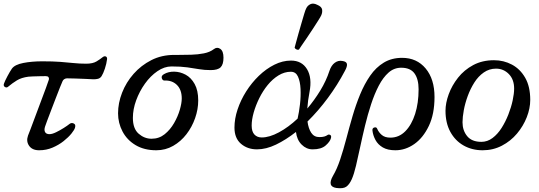

<svg xmlns="http://www.w3.org/2000/svg" viewBox="-20 -809 2947 1049"><path d="M194 12Q156 12 139 -12.5Q122 -37 133 -68Q136 -75 147 -104Q158 -133 173 -173.5Q188 -214 203.5 -255Q219 -296 231 -328.5Q243 -361 247 -374Q249 -382 245 -387.5Q241 -393 230 -393Q215 -393 195.5 -392.5Q176 -392 159.5 -391.5Q143 -391 135 -390Q97 -385 72.5 -370Q48 -355 24 -335Q16 -328 6.5 -334Q-3 -340 2 -353Q7 -367 20.5 -392.5Q34 -418 45 -434Q61 -456 107.5 -465Q154 -474 211 -474Q269 -474 309 -471Q349 -468 382 -464.5Q415 -461 451 -461Q487 -461 507.5 -473.5Q528 -486 540 -496Q550 -504 558 -500.5Q566 -497 565 -486Q562 -461 553 -434Q544 -407 535 -393Q528 -382 515.5 -378.5Q503 -375 486 -376Q471 -377 445 -378Q419 -379 392 -380Q365 -381 346 -381Q339 -381 332 -377Q325 -373 322 -366Q318 -358 308 -332.5Q298 -307 285 -273.5Q272 -240 259.5 -207Q247 -174 237.5 -149Q228 -124 226 -117Q220 -98 226.5 -87Q233 -76 250 -76Q265 -76 286.5 -86.5Q308 -97 328.5 -110Q349 -123 360 -132Q370 -140 382.5 -134.5Q395 -129 390 -112Q387 -100 370.5 -79.5Q354 -59 327.5 -38Q301 -17 267 -2.5Q233 12 194 12Z M834 12Q768 12 721 -16Q674 -44 649.5 -90.5Q625 -137 625 -190Q625 -246 647 -302.5Q669 -359 710 -405.5Q751 -452 807 -480.5Q863 -509 932 -509Q938 -509 943.5 -509Q949 -509 956 -509Q988 -509 1024.5 -510Q1061 -511 1094 -517.5Q1127 -524 1149 -541Q1166 -554 1183.5 -542Q1201 -530 1201 -494Q1201 -457 1185.5 -441.5Q1170 -426 1131 -426Q1097 -426 1068 -431Q1039 -436 1003.5 -441Q968 -446 917 -446Q878 -446 840 -420Q802 -394 772 -352Q742 -310 724 -261Q706 -212 706 -165Q706 -106 737.5 -78.5Q769 -51 808 -51Q849 -51 879.5 -75.5Q910 -100 931 -136.5Q952 -173 962.5 -209.5Q973 -246 973 -271Q973 -319 946.5 -345Q920 -371 878 -369Q868 -369 864 -382Q860 -395 876 -404Q900 -418 932 -417.5Q964 -417 994 -401Q1024 -385 1043.5 -350Q1063 -315 1063 -260Q1063 -212 1046 -163.5Q1029 -115 998.5 -75.5Q968 -36 926 -12Q884 12 834 12Z M1384 7Q1332 7 1296.5 -23.5Q1261 -54 1261 -112Q1261 -160 1278 -211Q1295 -262 1325 -309.5Q1355 -357 1394.5 -395Q1434 -433 1479 -455.5Q1524 -478 1570 -478Q1629 -478 1657.5 -431Q1686 -384 1671 -306Q1662 -260 1659 -216Q1698 -262 1730 -314.5Q1762 -367 1780 -422Q1790 -452 1809 -466Q1828 -480 1850 -476Q1873 -473 1875.5 -459.5Q1878 -446 1864 -421Q1824 -345 1771.5 -274Q1719 -203 1660 -145Q1665 -107 1680.5 -83.5Q1696 -60 1725 -60Q1741 -60 1751.5 -63Q1762 -66 1769 -71Q1775 -76 1783.5 -72Q1792 -68 1788 -54Q1783 -35 1759 -14Q1735 7 1688 7Q1654 7 1628 -19Q1602 -45 1597 -88Q1542 -45 1488 -19Q1434 7 1384 7ZM1410 -58Q1452 -58 1504 -86Q1556 -114 1606 -161Q1614 -196 1619 -239.5Q1624 -283 1622 -323.5Q1620 -364 1608 -390.5Q1596 -417 1569 -417Q1534 -417 1501.5 -397Q1469 -377 1442.5 -344.5Q1416 -312 1396.5 -272.5Q1377 -233 1366 -194Q1355 -155 1355 -123Q1355 -90 1370 -74Q1385 -58 1410 -58ZM1613.2 -538Q1606.6 -535.4 1599.2 -539.2Q1591.8 -543 1589.7 -548.7Q1590.8 -552.8 1596.3 -573.3Q1601.8 -593.8 1609.9 -622.7Q1618 -651.6 1626.6 -680.8Q1635.1 -710 1642 -733.1Q1648.9 -756.1 1653 -763.1Q1660.1 -778.7 1676 -786.2Q1691.9 -793.6 1713.2 -782.8Q1737.6 -772.6 1739.9 -756.6Q1742.2 -740.6 1735 -725Q1731.5 -717.1 1718.8 -697.1Q1706.1 -677.1 1689.3 -651.2Q1672.5 -625.3 1655.6 -600.6Q1638.7 -575.8 1626.7 -558.5Q1614.8 -541.2 1613.2 -538Z M1818 218Q1791 214 1787 197Q1783 180 1799 152Q1821 115 1838.5 62.5Q1856 10 1872 -51Q1888 -112 1906 -174Q1924 -236 1947.5 -293Q1971 -350 2002.5 -395.5Q2034 -441 2077 -467Q2120 -493 2177 -493Q2257 -493 2305.5 -435Q2354 -377 2354 -279Q2354 -186 2323 -121Q2292 -56 2243.5 -22Q2195 12 2140 12Q2098 12 2071.5 -3.5Q2045 -19 2031.5 -44Q2018 -69 2015 -95Q2013 -109 2025 -112.5Q2037 -116 2041 -105Q2049 -86 2066 -71.5Q2083 -57 2113 -57Q2160 -57 2194.5 -92Q2229 -127 2248 -186.5Q2267 -246 2267 -321Q2267 -377 2244.5 -408Q2222 -439 2172 -439Q2133 -439 2103 -412.5Q2073 -386 2049.5 -341Q2026 -296 2007.5 -239.5Q1989 -183 1974.5 -123Q1960 -63 1948 -6.5Q1936 50 1925 96.5Q1914 143 1902 170Q1889 199 1872 211Q1855 223 1818 218Z M2617 12Q2559 12 2513 -14Q2467 -40 2440.5 -88.5Q2414 -137 2414 -204Q2414 -246 2431.5 -294Q2449 -342 2482.5 -384.5Q2516 -427 2565.5 -453.5Q2615 -480 2679 -480Q2732 -480 2777 -456Q2822 -432 2849.5 -384Q2877 -336 2877 -263Q2877 -217 2858 -168.5Q2839 -120 2804.5 -79Q2770 -38 2722 -13Q2674 12 2617 12ZM2610 -34Q2643 -34 2671 -55Q2699 -76 2720.5 -110Q2742 -144 2757.5 -183.5Q2773 -223 2781 -260.5Q2789 -298 2789 -325Q2789 -375 2760 -404.5Q2731 -434 2690 -434Q2653 -434 2623 -413Q2593 -392 2571.5 -358Q2550 -324 2535.5 -284.5Q2521 -245 2514 -207Q2507 -169 2507 -141Q2507 -96 2532.5 -65Q2558 -34 2610 -34Z"/></svg>

Font: Zen Old Mincho
Style: Regular
Weight: 400
Designer: Yoshimichi Ohira
Foundry: Positype
Version: Version 1.001